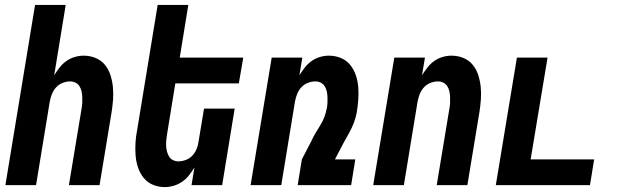

<svg xmlns="http://www.w3.org/2000/svg" viewBox="-20 -755 2540 783"><path d="M2 0 123 -735H248L201 -448Q211 -464 223 -479.5Q235 -495 250.5 -506Q266 -517 284.5 -522.5Q303 -528 321 -528Q347 -528 370 -518.5Q393 -509 408 -490.5Q423 -472 430.5 -448.5Q438 -425 440.5 -399.5Q443 -374 441 -348Q439 -322 435 -297L386 0H261L313 -314Q315 -325 315.5 -337Q316 -349 315.5 -360.5Q315 -372 312.5 -383Q310 -394 304 -403.5Q298 -413 288 -418Q278 -423 266 -423Q251 -423 235.5 -417Q220 -411 209 -399Q198 -387 192 -372Q186 -357 183 -341L127 0Z M652 8Q626 8 603.5 -1.5Q581 -11 566 -29.5Q551 -48 543 -71.5Q535 -95 533 -120.5Q531 -146 532.5 -172Q534 -198 539 -223L623 -735H748L713 -520H972L954 -415H695L661 -206Q659 -195 658 -183Q657 -171 657.5 -159.5Q658 -148 661 -137Q664 -126 669.5 -116.5Q675 -107 685.5 -102Q696 -97 708 -97Q723 -97 738.5 -103Q754 -109 765 -121Q776 -133 782 -148Q788 -163 790 -179L812 -312H937L886 0H761L773 -72Q763 -56 751 -40.5Q739 -25 723 -14Q707 -3 688.5 2.5Q670 8 652 8Z M1002 0 1088 -520H1213L1201 -448Q1211 -464 1223 -479.5Q1235 -495 1250.5 -506Q1266 -517 1284.5 -522.5Q1303 -528 1321 -528Q1347 -528 1370 -518.5Q1393 -509 1408 -490.5Q1423 -472 1431 -448.5Q1439 -425 1441 -399.5Q1443 -374 1441 -348Q1439 -322 1435 -297Q1431 -275 1423 -254Q1415 -233 1403.5 -212.5Q1392 -192 1381 -172Q1370 -152 1360 -132L1346 -105H1429L1412 0H1194L1211 -105L1250 -180Q1257 -196 1266.5 -212Q1276 -228 1286 -244Q1296 -260 1302.5 -277Q1309 -294 1312 -311L1313 -313Q1315 -325 1315.5 -337Q1316 -349 1315.5 -360.5Q1315 -372 1312.5 -383Q1310 -394 1304 -403.5Q1298 -413 1288 -418Q1278 -423 1266 -423Q1251 -423 1235.5 -417Q1220 -411 1209 -399Q1198 -387 1192 -372Q1186 -357 1183 -341L1127 0Z M1502 0 1588 -520H1713L1701 -448Q1711 -464 1723 -479.5Q1735 -495 1750.5 -506Q1766 -517 1784.5 -522.5Q1803 -528 1821 -528Q1847 -528 1870 -518.5Q1893 -509 1908 -490.5Q1923 -472 1930.5 -448.5Q1938 -425 1940.5 -399.5Q1943 -374 1941 -348Q1939 -322 1935 -297L1886 0H1761L1813 -314Q1815 -325 1815.5 -337Q1816 -349 1815.5 -360.5Q1815 -372 1812.5 -383Q1810 -394 1804 -403.5Q1798 -413 1788 -418Q1778 -423 1766 -423Q1751 -423 1735.5 -417Q1720 -411 1709 -399Q1698 -387 1692 -372Q1686 -357 1683 -341L1627 0Z M2002 0 2088 -520H2213L2144 -105H2403L2386 0Z"/></svg>

Font: Iosevka Extrabold
Style: Italic
Weight: 800
Italic angle: -9°
Monospace: yes
Designer: Belleve Invis
Foundry: Belleve Invis
Version: Version 32.5.0; ttfautohint (v1.8.4)